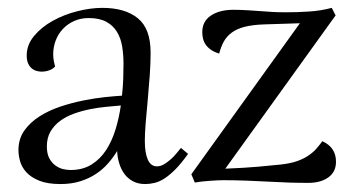

<svg xmlns="http://www.w3.org/2000/svg" viewBox="-20 -458 907 488"><path d="M26.9 -76.2Q26.9 -105 41.7 -126Q56.6 -147 80.3 -162.1Q104 -177.2 133.3 -187Q162.6 -196.8 191.9 -202.6Q221.2 -208.5 247.3 -211.2Q273.4 -213.9 290 -214.8Q292.5 -236.8 293.2 -257.3Q293.9 -277.8 293.9 -295.9Q293.9 -318.8 290.5 -339.8Q287.1 -360.8 277.3 -377Q267.6 -393.1 250.2 -402.6Q232.9 -412.1 205.1 -412.1Q185.5 -412.1 168.9 -404.8Q152.3 -397.5 140.4 -385Q128.4 -372.6 121.8 -355.7Q115.2 -338.9 115.2 -319.8Q115.2 -312.5 116.5 -304.9Q117.7 -297.4 120.1 -289.1Q114.7 -282.7 105.2 -279.3Q95.7 -275.9 85.9 -275.9Q78.6 -275.9 71.8 -278.1Q64.9 -280.3 59.6 -285.2Q54.2 -290 51 -297.9Q47.9 -305.7 47.9 -316.9Q47.9 -344.2 66.7 -366.7Q85.4 -389.2 114 -405Q142.6 -420.9 176.3 -429.4Q210 -438 240.2 -438Q297.9 -438 330.3 -411.6Q362.8 -385.3 362.8 -324.2Q362.8 -297.9 360.6 -266.4Q358.4 -234.9 355.5 -204.1Q352.5 -173.3 350.3 -145.8Q348.1 -118.2 348.1 -100.1Q348.1 -69.3 355.7 -52.2Q363.3 -35.2 378.9 -35.2Q388.2 -35.2 397.5 -40.8Q406.7 -46.4 415 -54Q423.3 -61.5 429.7 -69.6Q436 -77.6 439.9 -82L458 -66.9Q440.9 -43 426.3 -28.1Q411.6 -13.2 398.4 -4.6Q385.3 3.9 373 6.8Q360.8 9.8 349.1 9.8Q331.1 9.8 317.9 2.7Q304.7 -4.4 296.1 -16.1Q287.6 -27.8 283 -43Q278.3 -58.1 277.8 -74.2Q268.1 -58.1 254.9 -43Q241.7 -27.8 224.1 -16.1Q206.5 -4.4 184.1 2.7Q161.6 9.8 133.8 9.8Q100.6 9.8 79.6 1.2Q58.6 -7.3 46.9 -20.3Q35.2 -33.2 31 -48.3Q26.9 -63.5 26.9 -76.2ZM159.2 -25.9Q190.4 -25.9 212.6 -39.8Q234.9 -53.7 249.8 -76.7Q264.6 -99.6 273.7 -129.2Q282.7 -158.7 287.1 -189.9Q270.5 -188.5 250 -186.5Q229.5 -184.6 208.7 -180.4Q188 -176.3 168.2 -169.2Q148.4 -162.1 133.1 -150.9Q117.7 -139.6 108.4 -123.8Q99.1 -107.9 99.1 -85.9Q99.1 -67.4 105.2 -55.9Q111.3 -44.4 120.6 -37.6Q129.9 -30.8 140.1 -28.3Q150.4 -25.9 159.2 -25.9Z M651.4 -396Q622.1 -395 602.1 -389.9Q582 -384.8 569.1 -375.2Q556.2 -365.7 548.8 -352.3Q541.5 -338.9 537.1 -321.8Q524.4 -325.7 516.1 -331.5Q507.8 -337.4 502.9 -344.5Q498 -351.6 496.1 -359.6Q494.1 -367.7 494.1 -376Q494.1 -403.8 516.1 -418.5Q538.1 -433.1 573.2 -433.1Q591.3 -433.1 610.1 -431.9Q628.9 -430.7 646.5 -429.4Q664.1 -428.2 674.6 -427.5Q685.1 -426.8 709 -426.8Q735.4 -426.8 765.6 -428.7Q795.9 -430.7 823.2 -438L833 -418.9L552.7 -29.3Q601.1 -31.2 635 -34.2Q668.9 -37.1 693.4 -39.8Q717.8 -42.5 734.6 -48.3Q751.5 -54.2 763.4 -62.3Q775.4 -70.3 783.4 -79.3Q791.5 -88.4 799.3 -99.1Q834 -83.5 834 -46.9Q834 -21 814.5 -7.1Q794.9 6.8 764.2 6.8Q737.8 6.8 716.1 6.1Q694.3 5.4 667.2 3.9Q640.1 2.4 608.6 1.2Q577.1 0 547.4 0Q536.1 0 514.4 1.5Q492.7 2.9 475.1 5.9L466.3 -15.1L742.2 -398.9Z"/></svg>

Font: Simonetta
Style: Regular
Weight: 400
Designer: Gayaneh Bagdasaryan
Foundry: BrownFox
Version: Version 1.001